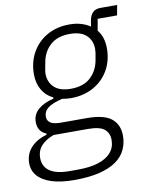

<svg xmlns="http://www.w3.org/2000/svg" viewBox="-98 -641 720 917"><g transform="rotate(-10 261.5 -182.0)"><path d="M453 44Q453 80 438.5 111Q424 142 392.5 164.5Q361 187 310.5 199.5Q260 212 189 212Q123 212 79 198Q35 184 12 158Q-11 132 -11 96Q-11 53 16 22Q43 -9 94 -24L95 -30Q74 -38 64 -54Q54 -70 54 -92Q54 -129 81.5 -153Q109 -177 156 -188L157 -194Q122 -211 103.5 -243.5Q85 -276 85 -318Q85 -379 112 -425.5Q139 -472 185.5 -498Q232 -524 293 -524Q324 -524 349 -516.5Q374 -509 393 -496L398 -525Q402 -549 415.5 -562.5Q429 -576 453 -576H534L525 -527H431L421 -471Q436 -453 443 -430Q450 -407 450 -381Q450 -321 423 -274.5Q396 -228 348.5 -202Q301 -176 240 -176Q229 -176 219 -177Q209 -178 198 -180Q154 -170 130 -153.5Q106 -137 106 -109Q106 -90 121.5 -79.5Q137 -69 173 -69H297Q381 -69 417 -39.5Q453 -10 453 44ZM396 54Q396 21 373.5 2Q351 -17 293 -17H127Q89 -3 67 20.5Q45 44 45 81Q45 108 59 127Q73 146 101 156Q129 166 172 166H213Q272 166 312.5 153Q353 140 374.5 115Q396 90 396 54ZM247 -220Q307 -220 341.5 -250.5Q376 -281 386 -331Q391 -357 392.5 -368Q394 -379 394 -387Q394 -428 367.5 -453.5Q341 -479 287 -479Q227 -479 192.5 -448Q158 -417 149 -368Q144 -342 142 -331Q140 -320 140 -312Q140 -271 167 -245.5Q194 -220 247 -220Z"/></g></svg>

Font: IBM Plex Sans Light
Style: Italic
Weight: 300
Italic angle: -11.31°
Designer: Mike Abbink, Paul van der Laan, Pieter van Rosmalen
Foundry: Bold Monday
Version: Version 3.201